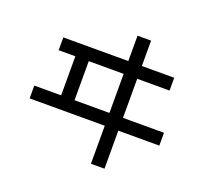

<svg xmlns="http://www.w3.org/2000/svg" viewBox="-139 -969 1278 1182"><g transform="rotate(20 500.0 -378.5)"><path d="M252 -292V-547.9H142.6V-631.8H568.4V-797.9H657.2V-631.8H869.1V-547.9H657.2V-292H925.8V-208H657.2V41H568.4V-208H76.2V-292ZM339.8 -292H568.4V-547.9H339.8Z"/></g></svg>

Font: MotoyaLCedar
Style: W3 mono
Weight: 400
Version: Version 1.01